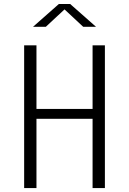

<svg xmlns="http://www.w3.org/2000/svg" viewBox="-20 -962 660 982"><path d="M103.5 0V-730H166.5V0ZM453.5 0V-730H516.5V0ZM138 -405H484V-354.5H138ZM281 -941.5H339L471 -825H405.5L296 -927H324L214.5 -825H149Z"/></svg>

Font: Monaspace Argon Var
Style: Regular
Weight: 400
Designer: Riley Cran and the Lettermatic Team
Version: Version 1.000 (Monaspace Argon Var)